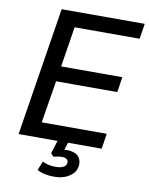

<svg xmlns="http://www.w3.org/2000/svg" viewBox="-97 -774 805 1038"><g transform="rotate(10 306.0 -255.5)"><path d="M44 0 156 -705H612L599 -621H242L207 -400H543L530 -316H194L156 -84H513L500 0ZM272 194Q245 194 220 188.5Q195 183 179 173L199 124Q216 132 232.5 136Q249 140 271 140Q299 140 315 131Q331 122 331 105Q331 94 322.5 87.5Q314 81 296 81Q286 81 276 82.5Q266 84 251 88L235 72L264 -20H322L297 56L270 47Q282 44 294 42Q306 40 316 40Q340 40 358 47Q376 54 385.5 68.5Q395 83 395 104Q395 144 360 169Q325 194 272 194Z"/></g></svg>

Font: Nunito Sans 12pt ExtraLight 12pt SemiBold
Style: Italic
Weight: 600
Italic angle: -9°
Version: Version 3.101;gftools[0.9.27]